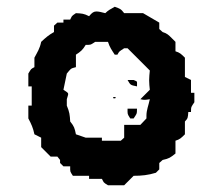

<svg xmlns="http://www.w3.org/2000/svg" viewBox="-20 -549 660 569"><path d="M358 -312C367 -296 367 -297 386 -293C386 -311 388 -306 376 -312ZM316 -261C312 -257 321 -257 322 -258C326 -262 317 -262 316 -261ZM358 -227C358 -210 357 -212 366 -198H376C385 -212 386 -210 386 -227ZM216 -170 224 -160ZM262 -425H300C305 -409 311 -401 320 -387H328C334 -398 333 -396 348 -406H358L424 -340C423 -330 422 -320 422 -311C422 -302 423 -292 424 -283L396 -255C408 -252 411 -253 424 -255C420 -236 414 -223 414 -206V-198L396 -179H348V-141L338 -132H282V-141H234L205 -151C201 -170 200 -174 188 -189C187 -208 186 -217 178 -236V-255C180 -263 182 -267 182 -270C182 -275 178 -276 168 -283L178 -331C190 -345 188 -346 205 -350V-387C219 -396 225 -401 234 -416C251 -416 248 -416 262 -425ZM320 -529C308 -522 301 -519 292 -510C281 -513 272 -515 266 -515C258 -515 253 -512 244 -501C228 -509 223 -509 205 -510C190 -500 194 -502 188 -491H168V-482H150L140 -473V-454C124 -445 116 -438 102 -425C98 -405 91 -395 82 -378V-350C71 -344 73 -346 64 -331V-293H74V-236H64V-198C73 -181 78 -170 82 -151L102 -141V-113L130 -85H150L158 -75V-66L168 -56H188C188 -39 187 -42 196 -28H244V-19H282C288 -8 285 -9 300 0H348L376 -28C400 -28 419 -30 442 -37L452 -47V-66L462 -75C481 -79 485 -82 500 -94V-132C513 -136 517 -140 528 -151V-189C537 -198 537 -201 538 -217H546C546 -234 547 -232 556 -246V-274H546V-312L528 -321V-378C517 -389 513 -393 500 -397V-425L490 -435C479 -446 475 -450 462 -454L452 -463V-482L404 -510H348C338 -523 336 -523 320 -529Z"/></svg>

Font: GNUTypewriter
Style: Standard
Weight: 400
Version: Version 001.000